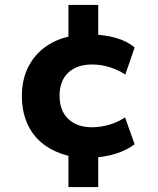

<svg xmlns="http://www.w3.org/2000/svg" viewBox="-20 -645 640 780"><path d="M258 115V-44L283 -7Q218 -18 169.5 -50Q121 -82 95 -134Q69 -186 69 -255Q69 -323 95.5 -374.5Q122 -426 170 -458.5Q218 -491 283 -501L258 -464V-625H379V-473L350 -505Q405 -504 451 -491Q497 -478 527 -452L489 -342Q459 -362 424 -372.5Q389 -383 355 -383Q292 -383 257 -349.5Q222 -316 222 -256Q222 -196 257 -162Q292 -128 355 -128Q388 -128 424 -138.5Q460 -149 488 -168L527 -59Q494 -34 448.5 -20Q403 -6 348 -4L379 -36V115Z"/></svg>

Font: Nunito Sans 9pt ExtraBold
Style: Regular
Weight: 800
Version: Version 3.101;gftools[0.9.27]